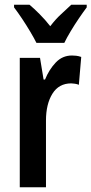

<svg xmlns="http://www.w3.org/2000/svg" viewBox="-20 -786 384 806"><path d="M282 -553Q290 -553 299.5 -552Q309 -551 321 -547L311 -430Q304 -433 294.5 -434.5Q285 -436 279 -436Q227 -436 200 -392.5Q173 -349 173 -280V0H63V-543H148L163 -452H169Q186 -494 214 -523.5Q242 -553 282 -553ZM133 -606Q123 -626 107 -653Q91 -680 73 -707Q55 -734 39 -755V-766H104Q122 -751 146 -727Q170 -703 191 -676Q214 -706 235.5 -725.5Q257 -745 279 -766H344V-755Q329 -735 311 -708.5Q293 -682 276.5 -654.5Q260 -627 250 -606Z"/></svg>

Font: Noto Sans Gurmukhi ExtraCondensed SemiBold
Style: Regular
Weight: 600
Width: 2
Designer: Jelle Bosma - Monotype Design Team
Foundry: Monotype Imaging Inc.
Version: Version 2.004; ttfautohint (v1.8.4.7-5d5b)